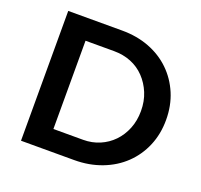

<svg xmlns="http://www.w3.org/2000/svg" viewBox="-122 -837 1017 973"><g transform="rotate(20 386.5 -350.0)"><path d="M377 -700Q457 -700 523.5 -674.5Q590 -649 638.5 -602Q687 -555 714 -491Q741 -427 741 -350Q741 -274 714 -210Q687 -146 638 -99Q589 -52 521 -26Q453 0 373 0H86V-700ZM380 -112Q428 -112 469 -129.5Q510 -147 540.5 -178.5Q571 -210 588.5 -253.5Q606 -297 606 -349Q606 -402 588 -445.5Q570 -489 539 -521.5Q508 -554 466 -571Q424 -588 374 -588H220V-112Z"/></g></svg>

Font: Alexandria Medium
Style: Regular
Weight: 500
Designer: Mohamed Gaber
Foundry: Kief Type Foundry
Version: Version 5.100